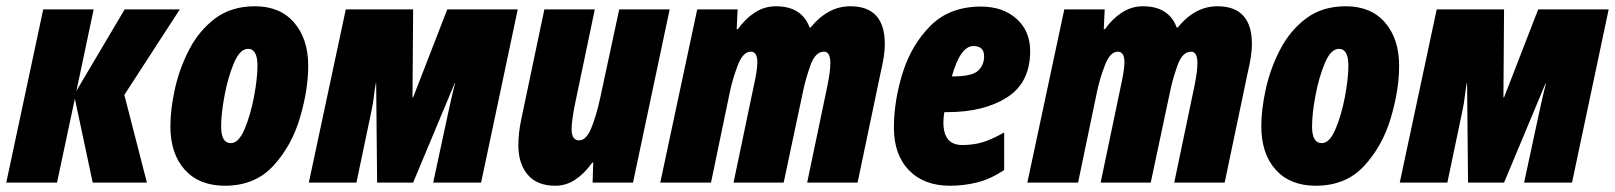

<svg xmlns="http://www.w3.org/2000/svg" viewBox="-33 -583 5156 613"><path d="M-13 0 105 -553H266L211 -293L365 -553H541L364 -280L436 0H263L206 -268L149 0Z M685 10Q781 10 839.5 -53.5Q898 -117 924.5 -206.5Q951 -296 951 -373Q951 -459 906 -511Q861 -563 781 -563Q706 -563 654.5 -524.5Q603 -486 571.5 -425.5Q540 -365 525.5 -299.5Q511 -234 511 -180Q511 -92 557 -41Q603 10 685 10ZM704 -126Q673 -126 673 -179Q673 -220 684 -278.5Q695 -337 714 -382Q733 -427 759 -427Q789 -427 789 -373Q789 -333 778 -274.5Q767 -216 748 -171Q729 -126 704 -126Z M953 0H1105L1153 -229Q1158 -252 1160.5 -274Q1163 -296 1167 -318H1168L1171 0H1286L1419 -318H1420Q1414 -294 1408.5 -270.5Q1403 -247 1398 -223L1350 0H1503L1620 -553H1395L1286 -272H1284L1286 -553H1071Z M1740 10Q1775 10 1804.5 -10Q1834 -30 1858 -64H1861L1859 0H1988L2105 -553H1944L1883 -269Q1871 -214 1855 -174.5Q1839 -135 1816 -135Q1792 -135 1792 -170Q1792 -197 1802 -247L1866 -553H1705L1631 -201Q1622 -158 1622 -119Q1622 -60 1652 -25Q1682 10 1740 10Z M2075 0H2237L2298 -293Q2306 -331 2322.5 -374.5Q2339 -418 2364 -418Q2385 -418 2385 -384Q2385 -370 2381.5 -349Q2378 -328 2373 -306L2309 0H2469L2531 -292Q2539 -331 2554.5 -374.5Q2570 -418 2598 -418Q2618 -418 2618 -381Q2618 -354 2608 -306L2544 0H2705L2779 -353Q2792 -407 2792 -442Q2792 -563 2682 -563Q2610 -563 2555 -495H2552Q2527 -563 2444 -563Q2408 -563 2377 -543Q2346 -523 2323 -490H2319L2322 -553H2193Z M3000 10Q3044 10 3086.5 -0.5Q3129 -11 3173 -40V-160Q3132 -137 3103 -128.5Q3074 -120 3039 -120Q2979 -120 2979 -192Q2979 -208 2982 -225H2992Q3108 -225 3182 -272Q3256 -319 3256 -420Q3256 -484 3212.5 -523Q3169 -562 3099 -562Q2999 -562 2938 -501Q2877 -440 2849 -350.5Q2821 -261 2821 -175Q2821 -89 2869 -39.5Q2917 10 3000 10ZM3006 -339Q3033 -436 3075 -436Q3109 -436 3109 -403Q3109 -375 3089.5 -357Q3070 -339 3008 -339Z M3247 0H3409L3470 -293Q3478 -331 3494.5 -374.5Q3511 -418 3536 -418Q3557 -418 3557 -384Q3557 -370 3553.5 -349Q3550 -328 3545 -306L3481 0H3641L3703 -292Q3711 -331 3726.5 -374.5Q3742 -418 3770 -418Q3790 -418 3790 -381Q3790 -354 3780 -306L3716 0H3877L3951 -353Q3964 -407 3964 -442Q3964 -563 3854 -563Q3782 -563 3727 -495H3724Q3699 -563 3616 -563Q3580 -563 3549 -543Q3518 -523 3495 -490H3491L3494 -553H3365Z M4168 10Q4264 10 4322.5 -53.5Q4381 -117 4407.5 -206.5Q4434 -296 4434 -373Q4434 -459 4389 -511Q4344 -563 4264 -563Q4189 -563 4137.5 -524.5Q4086 -486 4054.5 -425.5Q4023 -365 4008.5 -299.5Q3994 -234 3994 -180Q3994 -92 4040 -41Q4086 10 4168 10ZM4187 -126Q4156 -126 4156 -179Q4156 -220 4167 -278.5Q4178 -337 4197 -382Q4216 -427 4242 -427Q4272 -427 4272 -373Q4272 -333 4261 -274.5Q4250 -216 4231 -171Q4212 -126 4187 -126Z M4436 0H4588L4636 -229Q4641 -252 4643.5 -274Q4646 -296 4650 -318H4651L4654 0H4769L4902 -318H4903Q4897 -294 4891.5 -270.5Q4886 -247 4881 -223L4833 0H4986L5103 -553H4878L4769 -272H4767L4769 -553H4554Z"/></svg>

Font: Noto Sans Display Condensed Black
Style: Italic
Weight: 900
Width: 3
Italic angle: -192°
Designer: Monotype Design Team
Foundry: Monotype Imaging Inc.
Version: Version 1.900